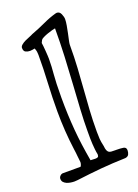

<svg xmlns="http://www.w3.org/2000/svg" viewBox="-138 -758 600 834"><g transform="rotate(-20 162.0 -341.5)"><path d="M3 -16Q3 -23 9 -29Q15 -35 22 -35H103Q105 -35 107.5 -42Q110 -49 110 -54Q110 -56 109 -64Q108 -72 107 -82Q106 -92 105 -101.5Q104 -111 103 -116Q91 -206 91 -296Q91 -361 94.5 -425Q98 -489 98 -554Q98 -562 97 -569Q96 -576 92 -586Q87 -585 81 -584Q75 -583 70 -583Q59 -583 50 -587.5Q41 -592 41 -607Q41 -614 48.5 -620.5Q56 -627 66.5 -632Q77 -637 87.5 -641Q98 -645 103 -648Q138 -661 169 -675.5Q200 -690 229 -698Q231 -698 232 -698.5Q233 -699 235 -699Q248 -699 254 -685Q260 -671 260 -661Q260 -649 257 -632Q254 -615 250.5 -598.5Q247 -582 244 -568.5Q241 -555 241 -549Q241 -491 238 -442Q235 -393 231.5 -347Q228 -301 225 -254Q222 -207 222 -154Q222 -134 223 -120.5Q224 -107 229 -85Q230 -72 233 -65Q236 -58 240.5 -55Q245 -52 252 -51.5Q259 -51 270 -51H276Q293 -51 306.5 -49Q320 -47 320 -33Q320 -23 316 -14.5Q312 -6 300 -4Q268 -3 240 -1.5Q212 0 185 2.5Q158 5 130.5 8Q103 11 72 15Q71 15 65 15.5Q59 16 57 16Q49 16 39.5 14.5Q30 13 22 9.5Q14 6 8.5 0Q3 -6 3 -16ZM128 -347Q128 -306 129.5 -269Q131 -232 134 -196Q137 -160 142 -123.5Q147 -87 154 -47Q159 -47 165.5 -46.5Q172 -46 177 -46Q184 -46 188 -48.5Q192 -51 192 -60Q189 -75 188 -86.5Q187 -98 186 -110Q185 -122 185 -137Q185 -152 185 -173Q185 -215 188 -268.5Q191 -322 195 -382.5Q199 -443 202 -508Q205 -573 205 -638Q202 -638 191 -635Q180 -632 168.5 -628Q157 -624 147 -619Q137 -614 135 -610L129 -598Q130 -594 131 -583Q132 -572 133 -560Q134 -548 134.5 -537.5Q135 -527 135 -523Q135 -502 134 -486Q133 -470 131.5 -451.5Q130 -433 129 -408.5Q128 -384 128 -347Z"/></g></svg>

Font: Miltonian
Style: Regular
Weight: 400
Designer: Pablo Impallari
Foundry: Pablo Impallari
Version: Version 1.008